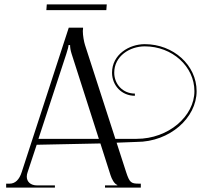

<svg xmlns="http://www.w3.org/2000/svg" viewBox="-20 -854 915 874"><path d="M464 -808 466 -834H193L191 -808ZM293 -728 79 -71C68 -36 49 -18 24 -18H8V0H230V-10H149C118.7 -10 101.9 -27 101.9 -50.2C101.9 -56.7 103.3 -63.7 106 -71L147 -195L437 -201L483 -57C488.8 -38.9 500 -17 514 -12V-10H458V0H621V-18H613C577 -18 570 -22 554 -71L510.8 -204.5L602 -208C752.7 -208 875 -317.6 875 -439C875 -557.1 769.3 -653 639 -653C568 -653 490 -606 490 -523C490 -466 533 -418 594 -418V-428C539 -428 500 -471 500 -523C500 -599 571 -643 639 -643C763.8 -643 865 -551.6 865 -439C865 -325.3 747.2 -222 602 -222H505.1L367 -649C362.1 -664 357 -693 357 -713C357 -717 358 -720 358 -723V-728ZM430 -222H155L282 -609C288.9 -630 292 -643 292 -649H299C299 -638 300.9 -625 306 -609Z"/></svg>

Font: FoglihtenNo04
Style: Regular
Weight: 500
Designer: gluk (gluksza@wp.pl)
Foundry: gluk (gluksza@wp.pl)
Version: Version 0.70